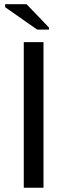

<svg xmlns="http://www.w3.org/2000/svg" viewBox="-20 -887 318 907"><path d="M185.5 -688V0H92.3V-688ZM211.4 -756.8V-747.1H155.8L4.4 -853V-867.2H105.5Z"/></svg>

Font: Arimo Nerd Font
Style: Regular
Weight: 400
Designer: Steve Matteson
Foundry: Monotype Imaging Inc.
Version: Version 1.33;Nerd Fonts 3.2.1